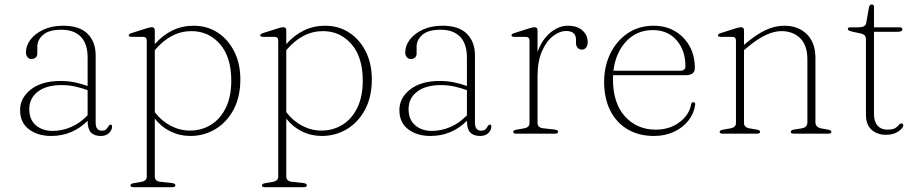

<svg xmlns="http://www.w3.org/2000/svg" viewBox="-20 -582 3996 836"><path d="M67.5 -102.5Q67.5 -156 114.8 -192.8Q162 -229.5 244.5 -229.5Q277 -229.5 306.5 -223.2Q336 -217 361.5 -207.5V-331.5Q361.5 -391 332 -421.8Q302.5 -452.5 247.5 -452.5Q193 -452.5 167.8 -430.5Q142.5 -408.5 142.5 -379V-350Q142.5 -337.5 135.2 -331.2Q128 -325 117 -325Q106.5 -325 99.8 -333.2Q93 -341.5 93 -354Q93 -383.5 113.2 -410Q133.5 -436.5 170 -453.2Q206.5 -470 255 -470Q326.5 -470 361.5 -434.8Q396.5 -399.5 396.5 -341.5V-50Q396.5 -29.5 403.8 -21.2Q411 -13 422.5 -13Q437.5 -13 443 -19.5Q448.5 -26 452 -32Q456.5 -39.5 461.5 -39.5Q468 -39.5 468 -30.5Q468 -16.5 455.2 -3.2Q442.5 10 419 10Q390 10 375.8 -5.5Q361.5 -21 361.5 -56Q295 10 203 10Q144 10 105.8 -19.2Q67.5 -48.5 67.5 -102.5ZM107.5 -106.5Q107.5 -61 136.2 -36.5Q165 -12 209 -12Q250.5 -12 290 -29.2Q329.5 -46.5 361.5 -80V-189.5Q336.5 -198.5 308.5 -205Q280.5 -211.5 248.5 -211.5Q182 -211.5 144.8 -183Q107.5 -154.5 107.5 -106.5Z M654 -449.5V-390Q725.5 -470 823 -470Q882 -470 928 -440Q974 -410 1000.2 -357.2Q1026.5 -304.5 1026.5 -237Q1026.5 -159.5 996.8 -104.2Q967 -49 917.5 -19.5Q868 10 808.5 10Q762.5 10 722.2 -9.8Q682 -29.5 654 -65.5V186.5Q654 207 678.5 209.5L728 215Q743.5 216.5 743.5 225Q743.5 233 730 233H560.5Q548 233 548 225Q548 218 562.5 215.5L594.5 210Q619 206 619 187V-405Q619 -421.5 603 -421.5H554Q540.5 -421.5 540.5 -428Q540.5 -434 553 -438L616 -458Q633 -463.5 641.5 -463.5Q654 -463.5 654 -449.5ZM813.5 -446.5Q724 -446.5 654 -363.5V-93.5Q683 -55.5 723 -34.5Q763 -13.5 807 -13.5Q857.5 -13.5 898.2 -38.5Q939 -63.5 963 -112.2Q987 -161 987 -231Q987 -333.5 937.8 -390Q888.5 -446.5 813.5 -446.5Z M1226.5 -449.5V-390Q1298 -470 1395.5 -470Q1454.5 -470 1500.5 -440Q1546.5 -410 1572.8 -357.2Q1599 -304.5 1599 -237Q1599 -159.5 1569.2 -104.2Q1539.5 -49 1490 -19.5Q1440.5 10 1381 10Q1335 10 1294.8 -9.8Q1254.5 -29.5 1226.5 -65.5V186.5Q1226.5 207 1251 209.5L1300.5 215Q1316 216.5 1316 225Q1316 233 1302.5 233H1133Q1120.5 233 1120.5 225Q1120.5 218 1135 215.5L1167 210Q1191.5 206 1191.5 187V-405Q1191.5 -421.5 1175.5 -421.5H1126.5Q1113 -421.5 1113 -428Q1113 -434 1125.5 -438L1188.5 -458Q1205.5 -463.5 1214 -463.5Q1226.5 -463.5 1226.5 -449.5ZM1386 -446.5Q1296.5 -446.5 1226.5 -363.5V-93.5Q1255.5 -55.5 1295.5 -34.5Q1335.5 -13.5 1379.5 -13.5Q1430 -13.5 1470.8 -38.5Q1511.5 -63.5 1535.5 -112.2Q1559.5 -161 1559.5 -231Q1559.5 -333.5 1510.2 -390Q1461 -446.5 1386 -446.5Z M1719 -102.5Q1719 -156 1766.2 -192.8Q1813.5 -229.5 1896 -229.5Q1928.5 -229.5 1958 -223.2Q1987.5 -217 2013 -207.5V-331.5Q2013 -391 1983.5 -421.8Q1954 -452.5 1899 -452.5Q1844.5 -452.5 1819.2 -430.5Q1794 -408.5 1794 -379V-350Q1794 -337.5 1786.8 -331.2Q1779.5 -325 1768.5 -325Q1758 -325 1751.2 -333.2Q1744.5 -341.5 1744.5 -354Q1744.5 -383.5 1764.8 -410Q1785 -436.5 1821.5 -453.2Q1858 -470 1906.5 -470Q1978 -470 2013 -434.8Q2048 -399.5 2048 -341.5V-50Q2048 -29.5 2055.2 -21.2Q2062.5 -13 2074 -13Q2089 -13 2094.5 -19.5Q2100 -26 2103.5 -32Q2108 -39.5 2113 -39.5Q2119.5 -39.5 2119.5 -30.5Q2119.5 -16.5 2106.8 -3.2Q2094 10 2070.5 10Q2041.5 10 2027.2 -5.5Q2013 -21 2013 -56Q1946.5 10 1854.5 10Q1795.5 10 1757.2 -19.2Q1719 -48.5 1719 -102.5ZM1759 -106.5Q1759 -61 1787.8 -36.5Q1816.5 -12 1860.5 -12Q1902 -12 1941.5 -29.2Q1981 -46.5 2013 -80V-189.5Q1988 -198.5 1960 -205Q1932 -211.5 1900 -211.5Q1833.5 -211.5 1796.2 -183Q1759 -154.5 1759 -106.5Z M2320.5 -449.5V-355.5Q2340 -410 2376.5 -440Q2413 -470 2452.5 -470Q2493 -470 2516 -449.5Q2539 -429 2539 -398Q2539 -384 2532 -375Q2525 -366 2514 -366Q2503 -366 2495.5 -373.5Q2488 -381 2488 -394.5V-409Q2488 -447 2445.5 -447Q2416 -447 2387 -424.2Q2358 -401.5 2339.2 -357.5Q2320.5 -313.5 2320.5 -248.5V-46.5Q2320.5 -26 2345 -23.5L2394.5 -18Q2410 -16.5 2410 -8Q2410 0 2396.5 0H2227Q2214.5 0 2214.5 -8Q2214.5 -15 2229 -17.5L2261 -23Q2285.5 -27 2285.5 -46V-405Q2285.5 -421.5 2269.5 -421.5H2220.5Q2207 -421.5 2207 -428Q2207 -434 2219.5 -438L2282.5 -458Q2299.5 -463.5 2308 -463.5Q2320.5 -463.5 2320.5 -449.5Z M3005.5 -285.5Q3005.5 -254.5 2964.5 -254.5H2649.5Q2649 -246 2649 -237.5Q2649 -132.5 2701.2 -75Q2753.5 -17.5 2835 -17.5Q2895.5 -17.5 2938.2 -49.5Q2981 -81.5 2989 -127Q2990.5 -137 2998.5 -137Q3008 -137 3007 -126.5Q3002 -88 2977.5 -57Q2953 -26 2914.2 -8Q2875.5 10 2828 10Q2761.5 10 2712.5 -19Q2663.5 -48 2637 -101Q2610.5 -154 2610.5 -225.5Q2610.5 -293.5 2637.5 -348.8Q2664.5 -404 2713 -437Q2761.5 -470 2826.5 -470Q2877.5 -470 2918 -446.8Q2958.5 -423.5 2982 -382Q3005.5 -340.5 3005.5 -285.5ZM2822.5 -451Q2752.5 -451 2706.5 -401.8Q2660.5 -352.5 2651 -274H2941Q2964.5 -274 2964.5 -293.5Q2964.5 -362.5 2926 -406.8Q2887.5 -451 2822.5 -451Z M3219.5 -449.5V-386.5L3221 -388Q3274 -433 3314.5 -451.5Q3355 -470 3394.5 -470Q3456 -470 3493.2 -433Q3530.5 -396 3530.5 -330V-49.5Q3530.5 -27.5 3558 -22.5L3585.5 -17.5Q3600 -15 3600 -8Q3600 0 3587.5 0H3436.5Q3423 0 3423 -8Q3423 -15.5 3438 -18L3470 -23Q3495.5 -27 3495.5 -49.5V-323Q3495.5 -385 3464 -415.8Q3432.5 -446.5 3382 -446.5Q3351 -446.5 3314.2 -429.5Q3277.5 -412.5 3232 -374L3219.5 -363.5V-46.5Q3219.5 -27 3244 -23L3274 -18Q3289.5 -15.5 3289.5 -8Q3289.5 0 3276 0H3126Q3113.5 0 3113.5 -8Q3113.5 -15 3128 -17.5L3160 -23Q3184.5 -27.5 3184.5 -46V-405Q3184.5 -421.5 3168.5 -421.5H3119.5Q3106 -421.5 3106 -428Q3106 -434 3118.5 -438L3181.5 -458Q3198.5 -463.5 3207 -463.5Q3219.5 -463.5 3219.5 -449.5Z M3727 -436.5 3694 -443.5Q3680 -446.5 3675.8 -449.5Q3671.5 -452.5 3671.5 -456Q3671.5 -463 3682.5 -463H3717Q3748.5 -463 3751.5 -481L3763 -547Q3765.5 -562.5 3775.5 -562.5Q3785.5 -562.5 3785.5 -552.5V-463H3896Q3909 -463 3909 -454.5Q3909 -443.5 3888 -443.5H3785.5V-85.5Q3785.5 -52.5 3801 -35Q3816.5 -17.5 3843 -17.5Q3867.5 -17.5 3878 -24.2Q3888.5 -31 3893.5 -37.8Q3898.5 -44.5 3905.5 -44.5Q3913 -44.5 3913 -36Q3913 -25 3892 -10Q3871 5 3838 5Q3800 5 3775.2 -16.8Q3750.5 -38.5 3750.5 -82.5V-409.5Q3750.5 -420.5 3745.5 -427Q3740.5 -433.5 3727 -436.5Z"/></svg>

Font: Fraunces 9pt Thin
Style: Regular
Weight: 100
Version: Version 1.000;[b76b70a41]